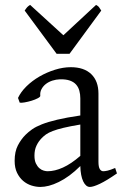

<svg xmlns="http://www.w3.org/2000/svg" viewBox="-20 -740 499 775"><path d="M171.9 -48.8Q201.2 -48.8 234.1 -63.7Q267.1 -78.6 304.2 -110.8V-237.3Q263.2 -230.5 236.6 -224.1Q210 -217.8 192.9 -211.2Q175.8 -204.6 165.5 -197.3Q155.3 -189.9 147.5 -181.6Q134.8 -168.5 127 -151.6Q119.1 -134.8 119.1 -111.8Q119.1 -92.3 125 -80.1Q130.9 -67.9 139.2 -60.8Q147.5 -53.7 156.5 -51.3Q165.5 -48.8 171.9 -48.8ZM452.1 -40Q410.6 -11.2 383.5 1.7Q356.4 14.6 342.8 14.6Q326.7 14.6 315.9 -7.8Q305.2 -30.3 304.2 -69.8Q282.2 -47.9 260.3 -31.7Q238.3 -15.6 217.3 -5.4Q196.3 4.9 177.5 9.8Q158.7 14.6 143.1 14.6Q125.5 14.6 106.9 8.8Q88.4 2.9 73.5 -9.8Q58.6 -22.5 48.8 -42.5Q39.1 -62.5 39.1 -90.8Q39.1 -127.9 52 -152.8Q64.9 -177.7 83 -195.8Q94.7 -207.5 109.6 -218Q124.5 -228.5 149.2 -238.3Q173.8 -248 210.9 -256.8Q248 -265.6 304.2 -273.9V-342.8Q304.2 -359.4 300.3 -373.8Q296.4 -388.2 287.1 -398.7Q277.8 -409.2 262 -414.8Q246.1 -420.4 222.2 -419.9Q206.5 -419.4 191.4 -414.6Q176.3 -409.7 165 -400.9Q153.8 -392.1 147.5 -380.1Q141.1 -368.2 142.6 -353.5Q143.1 -349.1 132.6 -343.5Q122.1 -337.9 107.7 -333.5Q93.3 -329.1 79.3 -326.7Q65.4 -324.2 59.6 -325.7L52.7 -344.7Q64 -369.1 86.9 -391.6Q109.9 -414.1 139.4 -431.2Q168.9 -448.2 201.9 -458.5Q234.9 -468.8 265.6 -468.8Q319.3 -468.8 348.4 -440.7Q377.4 -412.6 377.4 -362.3V-86.9Q377.4 -66.4 382.8 -57.6Q388.2 -48.8 397 -48.8Q403.8 -48.8 414.6 -51.3Q425.3 -53.7 444.8 -62ZM260.7 -522.9H208.5L79.6 -697.3Q83 -702.1 85.4 -705.6Q87.9 -709 90.1 -711.4Q92.3 -713.9 95 -715.8Q97.7 -717.8 101.6 -720.2L235.8 -597.7L367.7 -720.2Q376 -715.8 379.4 -711.4Q382.8 -707 388.7 -697.3Z"/></svg>

Font: Gentium Kaktovik
Style: Regular
Weight: 400
Designer: J. Victor Gaultney and Annie Olsen
Foundry: SIL International
Version: Version 1.102; 2013; Maintenance release